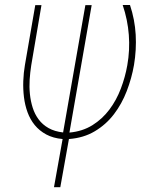

<svg xmlns="http://www.w3.org/2000/svg" viewBox="-20 -549 627 771"><path d="M348.1 -528.3 258.8 -16.6Q311.5 -21.5 351.3 -46.4Q391.1 -71.3 419.4 -109.1Q447.8 -147 465.3 -193.4Q482.9 -239.7 491.2 -287.1Q502 -348.1 497.3 -408.9Q492.7 -469.7 472.7 -528.8H502Q521.5 -470.2 524.9 -409.7Q528.3 -349.1 518.1 -288.1Q508.8 -234.9 489 -183.3Q469.2 -131.8 437.5 -90.3Q405.8 -48.8 360.8 -22Q315.9 4.9 256.8 9.3L222.2 202.6H196.8L231.4 9.3Q193.4 5.9 165.8 -9Q138.2 -23.9 119.6 -46.6Q101.1 -69.3 90.6 -98.1Q80.1 -127 76.2 -158.9Q72.3 -190.9 73.5 -223.9Q74.7 -256.8 80.1 -288.1L121.6 -528.3H146.5L105.5 -287.1Q101.1 -259.3 99.1 -229.7Q97.2 -200.2 100.1 -171.4Q103 -142.6 111.3 -116.5Q119.6 -90.3 135.3 -69.3Q150.9 -48.3 175 -34.7Q199.2 -21 233.4 -17.1L322.8 -528.3Z"/></svg>

Font: Roboto Mono Thin
Style: Italic
Weight: 250
Designer: Google
Version: Version 2.000985; 2015; ttfautohint (v1.3)